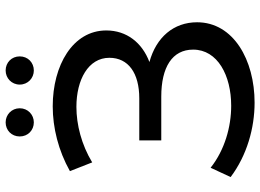

<svg xmlns="http://www.w3.org/2000/svg" viewBox="-141 -774 923 681"><g transform="rotate(-90 320.5 -433.5)"><path d="M33 -77C110 -19 207 8 297 8C448 8 582 -67 582 -196C582 -279 529 -341 441 -365C510 -391 553 -446 553 -518C553 -637 429 -708 284 -708C208 -708 127 -688 54 -647L85 -568C148 -606 219 -624 282 -624C378 -624 456 -582 456 -507C456 -440 402 -401 312 -401H163V-323H318C423 -323 485 -284 485 -210C485 -123 393 -75 286 -75C211 -75 129 -98 66 -148ZM411 -775C439 -775 461 -796 461 -825C461 -854 439 -875 411 -875C384 -875 361 -854 361 -825C361 -796 384 -775 411 -775ZM227 -775C254 -775 277 -796 277 -825C277 -854 254 -875 227 -875C199 -875 177 -854 177 -825C177 -796 199 -775 227 -775Z"/></g></svg>

Font: Montserrat-Alt1 Med
Style: Regular
Weight: 500
Designer: Differentunic
Foundry: Differentunic
Version: Version 7.222